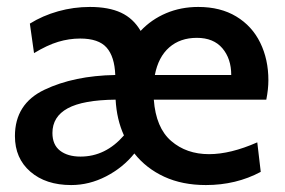

<svg xmlns="http://www.w3.org/2000/svg" viewBox="-20 -523 821 553"><path d="M747 -236H423Q429 -155 473 -117Q517 -79 582 -79Q644 -79 721 -113L731 -28Q660 10 573 10Q505 10 453 -14Q401 -38 367 -81Q334 -40 285.5 -15Q237 10 185 10Q112 10 67.5 -28.5Q23 -67 23 -131Q23 -224 108 -264.5Q193 -305 312 -307Q310 -360 287 -386Q264 -412 211 -412Q179 -412 147.5 -402.5Q116 -393 78 -370L66 -455Q103 -478 147.5 -490.5Q192 -503 239 -503Q293 -503 328.5 -486.5Q364 -470 385 -434Q416 -467 458.5 -485Q501 -503 551 -503Q615 -503 660.5 -475.5Q706 -448 729.5 -400Q753 -352 753 -292Q753 -266 747 -236ZM646 -307Q646 -354 620.5 -384Q595 -414 547 -414Q499 -414 467.5 -386.5Q436 -359 426 -307ZM337 -133Q316 -179 313 -236Q219 -235 175 -211Q131 -187 131 -140Q131 -106 153 -89Q175 -72 212 -72Q284 -72 337 -133Z"/></svg>

Font: Cabin Medium
Style: Regular
Weight: 500
Designer: Pablo Impallari
Foundry: Pablo Impallari. http://www.impallari.com Igino Marini. http://www.ikern.com
Version: Version 2.001